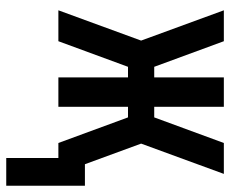

<svg xmlns="http://www.w3.org/2000/svg" viewBox="-81 -489 737 615"><g transform="rotate(90 287.5 -181.5)"><path d="M486 167V0H438L356 -223H322V0H228V-223H194L112 0H13L110 -265L13 -530H112L194 -307H228V-530H322V-307H356L438 -530H537L440 -265L506 -85H575V167Z"/></g></svg>

Font: Lode Dark Term
Style: Bold
Weight: 700
Monospace: yes
Designer: Belleve Invis
Foundry: Belleve Invis
Version: Version 29.2.0